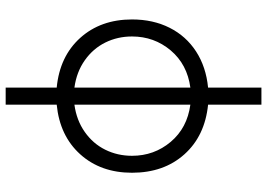

<svg xmlns="http://www.w3.org/2000/svg" viewBox="-158 -622 983 708"><g transform="rotate(-90 334.0 -267.5)"><path d="M302.6 204.5V7.8Q187.1 -3.9 119.3 -79.7Q51.5 -155.5 51.5 -272.7Q51.5 -388.1 119.5 -463.6Q187.5 -539.1 302.6 -550.4V-738.6H365.4V-550.4Q480.5 -539.4 548.7 -463.8Q616.8 -388.1 616.8 -272.7Q616.8 -195 586.1 -134.1Q555.4 -73.2 498.6 -36.4Q441.8 0.4 365.4 7.8V204.5ZM302.6 -57.5V-485.1Q245 -477.3 201.9 -446.9Q158.7 -416.5 136.4 -371.3Q114 -326 114 -272.7Q114 -191.1 165.3 -130.1Q216.6 -69.2 302.6 -57.5ZM365.4 -485.1V-57.5Q451.3 -69.2 502.7 -130.1Q554 -191.1 554 -272.7Q554 -326 531.6 -371.3Q509.2 -416.5 466.1 -446.9Q422.9 -477.3 365.4 -485.1Z"/></g></svg>

Font: Inter Light BETA
Style: Regular
Weight: 300
Designer: Rasmus Andersson
Foundry: rsms
Version: Version 3.011;git-f93a4a705